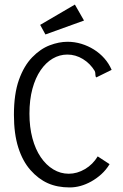

<svg xmlns="http://www.w3.org/2000/svg" viewBox="-20 -811 540 841"><path d="M398 -482Q398 -494 395 -500Q375 -533 343 -552.5Q311 -572 275 -572Q241 -572 211 -554.5Q181 -537 158 -503.5Q135 -470 122 -422Q109 -374 109 -313Q109 -254 122 -205.5Q135 -157 158.5 -122.5Q182 -88 213.5 -69Q245 -50 281 -50Q318 -50 352.5 -70.5Q387 -91 408 -126L460 -92Q445 -67 424 -48Q403 -29 379.5 -16Q356 -3 332.5 3.5Q309 10 285 10Q231 10 189.5 -8.5Q148 -27 113.5 -66Q79 -105 60 -165Q41 -225 41 -308Q41 -400 63 -461.5Q85 -523 121 -560Q157 -597 197.5 -612.5Q238 -628 276 -628Q307 -628 336.5 -619Q366 -610 391.5 -594Q417 -578 437 -555.5Q457 -533 469 -505L402 -472Q398 -475 398 -482ZM308 -791 348 -721 179 -660 156 -702Z"/></svg>

Font: Inconsolata
Style: Regular
Weight: 400
Designer: Raph Levien, Kirill Tkachev
Foundry: Cyreal
Version: Version 1.013